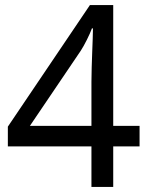

<svg xmlns="http://www.w3.org/2000/svg" viewBox="-20 -738 591 758"><path d="M341 -160H11V-238L335 -718H427V-241H531V-160H427V0H341ZM341 -241V-415Q341 -442 342 -472Q343 -502 344 -531Q345 -560 346 -585Q347 -610 347 -626H343Q336 -607 323 -581Q310 -555 299 -538L98 -241Z"/></svg>

Font: hindi25
Style: Book
Weight: 400
Designer: Jelle Bosma - Monotype Design Team
Foundry: Monotype Imaging Inc.
Version: Version 2.003